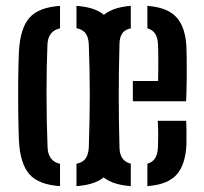

<svg xmlns="http://www.w3.org/2000/svg" viewBox="-20 -627 694 654"><path d="M44.5 -147.5Q43 -184.5 42.2 -239.5Q41.5 -294.5 42 -351.8Q42.5 -409 44.5 -452.5Q49 -530.5 80 -566.2Q111 -602 184.5 -607V-530.5Q143 -521.5 141.5 -473.5Q138.5 -398.5 138.5 -307Q138.5 -215.5 142 -126.5Q143.5 -78 184.5 -69V7Q110.5 2 79.5 -34.2Q48.5 -70.5 44.5 -147.5ZM240.5 7V-69Q263 -74 272.2 -88Q281.5 -102 282.5 -125.5Q285.5 -215.5 285.8 -299.8Q286 -384 282.5 -475Q281.5 -499.5 272 -513Q262.5 -526.5 240.5 -531V-607Q315 -602 345.2 -565.2Q375.5 -528.5 379.5 -452.5Q381.5 -412 382 -357.5Q382.5 -303 382 -247.2Q381.5 -191.5 379.5 -147.5Q375.5 -70.5 345 -34.2Q314.5 2 240.5 7ZM288.5 -134Q287.5 -167 286.8 -209.8Q286 -252.5 286 -298.8Q286 -345 286.8 -388.2Q287.5 -431.5 288.5 -464.5Q292.5 -534.5 324.8 -568.2Q357 -602 425.5 -607V-530.5Q405 -526 396.2 -513Q387.5 -500 387 -478Q384.5 -386 384.5 -301.8Q384.5 -217.5 387 -124Q388 -78.5 425.5 -69.5V7Q354.5 2 323.2 -31.8Q292 -65.5 288.5 -134ZM432.5 -282V-351H518.5Q519.5 -390 519.2 -427.5Q519 -465 518 -478Q516 -521.5 482 -530.5V-607Q550 -602 580.8 -568.5Q611.5 -535 615 -468Q615.5 -456.5 616 -425.2Q616.5 -394 616 -355.2Q615.5 -316.5 614 -282ZM482 7V-69.5Q516 -78 518 -124.5Q518.5 -139.5 518.8 -163.2Q519 -187 517.5 -215.5H614Q615 -201.5 615.2 -176Q615.5 -150.5 615 -134Q611.5 -65 581 -31.5Q550.5 2 482 7Z"/></svg>

Font: Big Shoulders Stencil Text SemiBold
Style: Regular
Weight: 600
Designer: Patric King
Foundry: XO Type Co
Version: Version 1.000